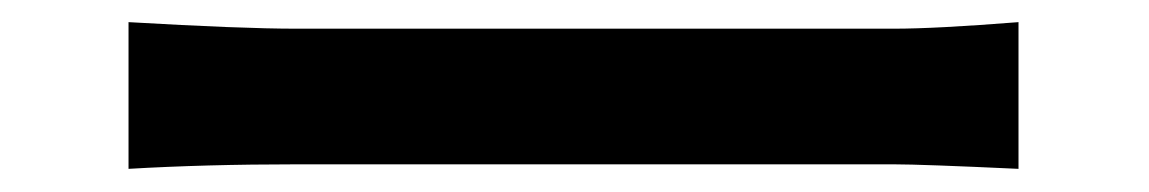

<svg xmlns="http://www.w3.org/2000/svg" viewBox="-20 -460 1017 170"><path d="M93.8 -440.4Q193.4 -434.6 242.2 -434.6H771.5Q808.6 -434.6 881.8 -440.4V-310.5Q795.9 -314.5 771.5 -314.5H242.2Q162.1 -314.5 93.8 -310.5Z"/></svg>

Font: Min Sans SemiBold
Style: Regular
Weight: 600
Designer: Jinseong-Kim, NotoSansCJK, Nunito
Foundry: Jinseong-Kim
Version: Version 1.400;Glyphs 3.1.2 (3151)